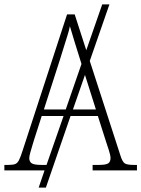

<svg xmlns="http://www.w3.org/2000/svg" viewBox="-22 -780 647 879"><path d="M-2 0V-25H16Q37 -25 47.5 -29Q58 -33 65 -47Q72 -61 81 -89L285 -714H320L373 -550L446 -760H479L389 -501L529 -69Q538 -40 548.5 -32.5Q559 -25 590 -25H605V0H402V-25H430Q464 -25 474 -32.5Q484 -40 484 -56Q484 -69 476 -93.5Q468 -118 463 -133L426 -249H301L188 79H155L182 0ZM179 -279H279L351 -487L349 -494Q334 -540 320.5 -585Q307 -630 298 -660Q295 -643 286.5 -616.5Q278 -590 269 -560.5Q260 -531 252 -506ZM417 -279 367 -437 312 -279ZM168 -25H191L269 -249H169L134 -140Q131 -130 126 -113.5Q121 -97 116.5 -81Q112 -65 112 -56Q112 -40 123 -32.5Q134 -25 168 -25Z"/></svg>

Font: Noto Serif SemiCondensed ExtraLight
Style: Regular
Weight: 200
Width: 4
Designer: Monotype Design Team
Foundry: Monotype Imaging Inc.
Version: Version 2.014